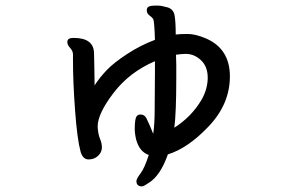

<svg xmlns="http://www.w3.org/2000/svg" viewBox="-20 -572 1040 684"><path d="M503 -537Q503 -552 530 -552H544Q554 -552 576 -546Q598 -540 602 -517Q606 -494 606 -449Q622 -451 649 -451Q676 -451 714 -435Q799 -398 799 -300Q799 -202 724.5 -123Q650 -44 578 -22Q551 55 509 80Q492 92 486 92Q466 92 466 73Q466 65 480.5 46Q495 27 510 -20Q477 -31 465 -75Q460 -96 460 -113.5Q460 -131 462 -144Q465 -164 480 -164H481Q495 -164 502 -150Q518 -116 521 -107Q524 -98 526 -96Q531 -132 531 -181L532 -314V-354Q441 -315 384.5 -241Q328 -167 328 -122V-118Q330 -92 336.5 -77Q343 -62 343 -46Q343 -30 329.5 -17Q316 -4 295.5 -4Q275 -4 267 -32Q255 -76 247.5 -178Q240 -280 240 -356V-378Q240 -390 230 -401Q220 -412 220 -421V-423Q220 -437 242 -437Q315 -437 315 -381Q315 -375 316 -337Q317 -299 317 -268Q336 -297 361 -323Q386 -349 433.5 -380Q481 -411 532 -430Q530 -494 526 -504Q521 -511 512 -517.5Q503 -524 503 -535ZM640 -380Q628 -380 607 -377Q608 -359 608 -340V-295Q608 -170 601 -117Q662 -156 697 -215Q719 -252 720 -293V-295Q720 -335 696 -357.5Q672 -380 642 -380Z"/></svg>

Font: LXGW ZhenKai
Style: Regular
Weight: 400
Designer: LXGW / Fontworks Inc.
Foundry: LXGW / Fontworks Inc.
Version: Version 0.800;June 8, 2025